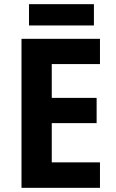

<svg xmlns="http://www.w3.org/2000/svg" viewBox="-20 -900 554 920"><path d="M430 -880H119V-778H430ZM459 0V-122H228V-310H443V-431H228V-593H459V-714H83V0Z"/></svg>

Font: Noto Sans Kannada SemiCondensed
Style: Bold
Weight: 700
Width: 4
Designer: Jelle Bosma - Monotype Design Team
Foundry: Monotype Imaging Inc.
Version: Version 2.005